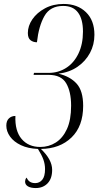

<svg xmlns="http://www.w3.org/2000/svg" viewBox="-20 -744 498 972"><path d="M161 208Q136 208 121.5 199.5Q107 191 107 175Q107 171 108.5 165.5Q110 160 115 155Q126 183 158 183Q180 183 194 166Q208 149 208 112Q208 87 199.5 63.5Q191 40 172 10Q122 8 86 -9Q50 -26 31 -52.5Q12 -79 12 -108Q12 -132 25 -144.5Q38 -157 58 -157Q55 -81 89.5 -40.5Q124 0 184 0Q227 0 262.5 -22.5Q298 -45 319 -91Q340 -137 340 -209Q340 -280 315 -322.5Q290 -365 226 -365H150L152 -375H226Q275 -375 314.5 -400Q354 -425 377 -472.5Q400 -520 400 -584Q400 -647 375 -680.5Q350 -714 300 -714Q234 -714 205 -663Q176 -612 167 -530Q148 -530 134.5 -540.5Q121 -551 121 -577Q121 -613 144 -646.5Q167 -680 208 -702Q249 -724 302 -724Q372 -724 415 -682.5Q458 -641 458 -568Q458 -518 435.5 -476Q413 -434 372.5 -406Q332 -378 276 -371Q335 -357 368 -320.5Q401 -284 401 -208Q401 -105 342 -48Q283 9 187 10Q244 64 244 116Q244 160 221 184Q198 208 161 208Z"/></svg>

Font: Noto Serif Display ExtraCondensed Light
Style: Italic
Weight: 300
Width: 2
Italic angle: -12°
Designer: Monotype Design Team
Foundry: Monotype Imaging Inc.
Version: Version 2.009